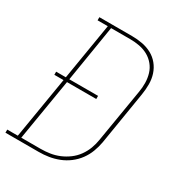

<svg xmlns="http://www.w3.org/2000/svg" viewBox="-212 -847 887 960"><g transform="rotate(30 231.5 -367.5)"><path d="M-37 0V-18H24L83 -373H30V-391H86L140 -717H81V-735H270Q300 -735 329.5 -729.5Q359 -724 384 -710.5Q409 -697 427 -675Q445 -653 454 -625.5Q463 -598 463 -567.5Q463 -537 458 -507L408 -201Q403 -173 392.5 -145Q382 -117 364 -92.5Q346 -68 321.5 -49.5Q297 -31 269 -20Q241 -9 212.5 -4.5Q184 0 155 0ZM44 -18H155Q182 -18 208.5 -22Q235 -26 260.5 -36.5Q286 -47 309 -64Q332 -81 348.5 -104Q365 -127 374.5 -152.5Q384 -178 388 -204L439 -510Q444 -537 443.5 -564.5Q443 -592 435.5 -617Q428 -642 411.5 -662Q395 -682 372.5 -694.5Q350 -707 323.5 -712Q297 -717 270 -717H159L106 -391H272V-373H103Z"/></g></svg>

Font: Iosevka Slab Thin
Style: Italic
Weight: 100
Italic angle: -9°
Monospace: yes
Designer: Belleve Invis
Foundry: Belleve Invis
Version: Version 11.1.1; ttfautohint (v1.8.3)